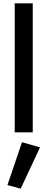

<svg xmlns="http://www.w3.org/2000/svg" viewBox="-20 -800 286 1161"><path d="M69 -780V0H178V-780ZM113 60 25 319 105 341 222 91Z"/></svg>

Font: Jost Medium
Style: Regular
Weight: 500
Version: Version 3.710